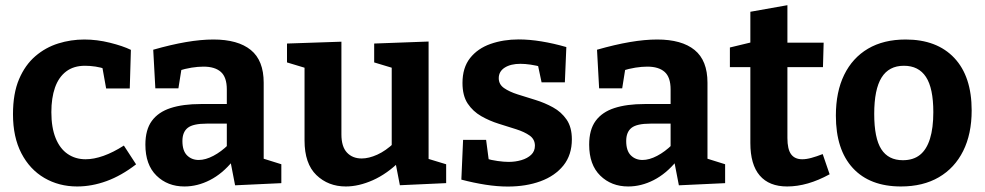

<svg xmlns="http://www.w3.org/2000/svg" viewBox="-20 -696 3740 729"><path d="M273 12Q204 12 148.5 -20.3Q93 -52.7 61.2 -114Q29.3 -175.3 29.3 -262.3Q29.3 -341.3 52.3 -395.3Q75.3 -449.3 114.2 -482.7Q153 -516 201.2 -531Q249.3 -546 300 -546Q348.3 -546 397.2 -533.8Q446 -521.7 477 -506.7L472.7 -360H383L368.3 -442L379.3 -433.7Q364 -440 342.7 -443.2Q321.3 -446.3 302.7 -446.3Q259.7 -446.3 231.2 -424.7Q202.7 -403 188.8 -363.5Q175 -324 175 -270.3Q175 -211.7 191.2 -171.7Q207.3 -131.7 236.8 -111.5Q266.3 -91.3 305 -91.3Q336.3 -91.3 373 -104.3Q409.7 -117.3 450.3 -143.3L496.7 -72Q441 -29 384.8 -8.5Q328.7 12 273 12Z M981.2 -71.2 961.8 -99.4 1048.2 -72.4V-0.6L872.6 7.6L854.2 -87.6L863.8 -84.6Q824.4 -36.4 777 -12.2Q729.6 12 680.2 12Q616.2 12 574.1 -29.2Q532 -70.4 532 -146.8Q532 -203.6 556.6 -237.1Q581.2 -270.6 628 -285.8Q674.8 -301 742.2 -301H850.6L841.2 -290.4V-356.4Q841.2 -402.8 818.6 -422.9Q796 -443 752.8 -443Q731.8 -443 707.7 -439.2Q683.6 -435.4 656 -426.8L670.4 -442.4L657.4 -360.6H569.8L561.8 -507.2Q629.6 -526.6 686.3 -536.3Q743 -546 790.2 -546Q883.4 -546 932.3 -506.2Q981.2 -466.4 981.2 -382ZM672.6 -160.6Q672.6 -123.6 690.2 -106.1Q707.8 -88.6 734.6 -88.6Q760.2 -88.6 790.1 -104.3Q820 -120 847.2 -146.8L841.2 -123V-237L851 -226.6H765Q713 -226.6 692.8 -210.6Q672.6 -194.6 672.6 -160.6Z M1293 12Q1226.3 12 1181.3 -31.3Q1136.3 -74.7 1136.3 -162.7V-455L1149.3 -435L1069.7 -459V-530.7L1276.3 -537.7V-185.7Q1276.3 -139.3 1297.3 -116.8Q1318.3 -94.3 1353.3 -94.3Q1380.3 -94.3 1412.5 -108.8Q1444.7 -123.3 1476.7 -153.7L1467.3 -128.7V-458L1480.3 -435L1400.7 -459V-530.7L1607.3 -538.3V-74.3L1590.3 -97.7L1674 -72.3V-0.7L1498.3 7.3L1479.3 -90.7L1498.7 -84.3Q1449.3 -35.7 1395.7 -11.8Q1342 12 1293 12Z M1873.7 -399Q1873.7 -375.7 1893.7 -361.7Q1913.7 -347.7 1945.2 -337.7Q1976.7 -327.7 2012.5 -316.7Q2048.3 -305.7 2079.8 -288.3Q2111.3 -271 2131.3 -242Q2151.3 -213 2151.3 -167Q2151.3 -107.7 2119.3 -67.8Q2087.3 -28 2032.3 -7.8Q1977.3 12.3 1908.3 12.3Q1868 12.3 1823.3 5.3Q1778.7 -1.7 1731.7 -14L1738.3 -165H1825.7L1837.3 -76.7L1825 -94.3Q1845.3 -88 1869.3 -84.7Q1893.3 -81.3 1911.3 -81.3Q1936.7 -81.3 1959.5 -88Q1982.3 -94.7 1996.7 -108.2Q2011 -121.7 2011 -142.7Q2011 -167 1991.2 -181.2Q1971.3 -195.3 1939.8 -205.3Q1908.3 -215.3 1873.5 -226.2Q1838.7 -237 1807.2 -255Q1775.7 -273 1755.8 -302.8Q1736 -332.7 1736 -381Q1736 -439 1764.8 -475.5Q1793.7 -512 1842.5 -529.2Q1891.3 -546.3 1949.3 -546.3Q1990 -546.3 2035.8 -538.8Q2081.7 -531.3 2130.3 -517.3L2124.7 -383.3H2036.3L2019.7 -461.7L2039 -441.3Q1991.7 -453.7 1955.7 -453.7Q1919 -453.7 1896.3 -439.2Q1873.7 -424.7 1873.7 -399Z M2666.2 -71.2 2646.8 -99.4 2733.2 -72.4V-0.6L2557.6 7.6L2539.2 -87.6L2548.8 -84.6Q2509.4 -36.4 2462 -12.2Q2414.6 12 2365.2 12Q2301.2 12 2259.1 -29.2Q2217 -70.4 2217 -146.8Q2217 -203.6 2241.6 -237.1Q2266.2 -270.6 2313 -285.8Q2359.8 -301 2427.2 -301H2535.6L2526.2 -290.4V-356.4Q2526.2 -402.8 2503.6 -422.9Q2481 -443 2437.8 -443Q2416.8 -443 2392.7 -439.2Q2368.6 -435.4 2341 -426.8L2355.4 -442.4L2342.4 -360.6H2254.8L2246.8 -507.2Q2314.6 -526.6 2371.3 -536.3Q2428 -546 2475.2 -546Q2568.4 -546 2617.3 -506.2Q2666.2 -466.4 2666.2 -382ZM2357.6 -160.6Q2357.6 -123.6 2375.2 -106.1Q2392.8 -88.6 2419.6 -88.6Q2445.2 -88.6 2475.1 -104.3Q2505 -120 2532.2 -146.8L2526.2 -123V-237L2536 -226.6H2450Q2398 -226.6 2377.8 -210.6Q2357.6 -194.6 2357.6 -160.6Z M2968.7 12Q2900.3 12 2864.7 -29.5Q2829 -71 2829 -153V-459.3L2847.3 -441H2751.3V-515.7L2849.3 -539.3L2829 -515V-651.3L2969.7 -676.3V-515L2954.7 -534H3107.3L3104.7 -441H2954.7L2969.7 -459.3V-172Q2969.7 -129.3 2983.7 -110.3Q2997.7 -91.3 3026 -91.3Q3042 -91.3 3061.3 -96.7Q3080.7 -102 3103.7 -111L3130 -34.3Q3045.7 12 2968.7 12Z M3418.7 -546Q3537.3 -546 3603.3 -476Q3669.3 -406 3669.3 -276.7Q3669.3 -187.3 3637 -122.7Q3604.7 -58 3544.7 -23Q3484.7 12 3400.7 12Q3282.7 12 3218.2 -57.8Q3153.7 -127.7 3153.7 -257Q3153.7 -347.3 3185.2 -411.8Q3216.7 -476.3 3275.8 -511.2Q3335 -546 3418.7 -546ZM3412 -446.3Q3355 -446.3 3327.2 -401.5Q3299.3 -356.7 3299.3 -263.7Q3299.3 -171.3 3326.2 -129.5Q3353 -87.7 3408 -87.7Q3447.7 -87.7 3473 -108Q3498.3 -128.3 3511 -169.2Q3523.7 -210 3523.7 -270.3Q3523.7 -361.3 3495.8 -403.8Q3468 -446.3 3412 -446.3Z"/></svg>

Font: Bitter Thin
Style: Regular
Weight: 100
Designer: Sol Matas, and Bitter project Authors
Foundry: Sol Matas
Version: Version 2.002